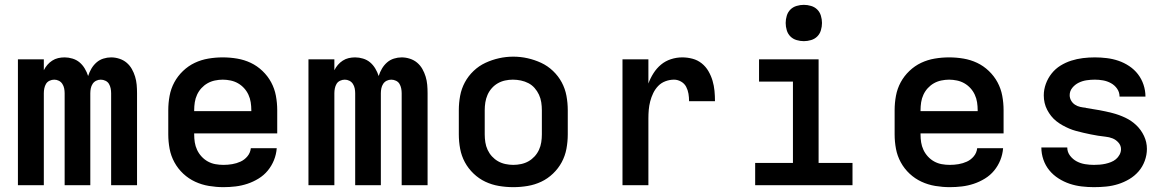

<svg xmlns="http://www.w3.org/2000/svg" viewBox="-20 -765 4840 793"><path d="M54 0V-520H161V-475Q167 -487 175.5 -497Q184 -507 195.5 -514.5Q207 -522 220 -525Q233 -528 247 -528Q263 -528 279.5 -523Q296 -518 308.5 -507.5Q321 -497 330 -482Q339 -467 344 -451Q349 -467 357.5 -481.5Q366 -496 378.5 -507Q391 -518 407 -523Q423 -528 439 -528Q456 -528 473 -522.5Q490 -517 503 -506Q516 -495 524.5 -480Q533 -465 538 -448.5Q543 -432 544.5 -415Q546 -398 546 -380V0H439V-380Q439 -390 437 -400Q435 -410 430 -418.5Q425 -427 415.5 -431.5Q406 -436 396 -436Q386 -436 377 -431.5Q368 -427 362.5 -418.5Q357 -410 355 -400Q353 -390 353 -380V0H247V-380Q247 -390 245 -400Q243 -410 237.5 -418.5Q232 -427 223 -431.5Q214 -436 204 -436Q194 -436 184.5 -431.5Q175 -427 170 -418.5Q165 -410 163 -400Q161 -390 161 -380V0Z M903 8Q873 8 843 3Q813 -2 786 -14.5Q759 -27 737 -47.5Q715 -68 700.5 -94.5Q686 -121 680.5 -150.5Q675 -180 675 -210V-310Q675 -340 680.5 -369.5Q686 -399 700 -425Q714 -451 736 -472Q758 -493 784.5 -505.5Q811 -518 840.5 -523Q870 -528 900 -528Q930 -528 959.5 -523Q989 -518 1015.5 -505.5Q1042 -493 1064 -472Q1086 -451 1100 -425Q1114 -399 1119.5 -369.5Q1125 -340 1125 -310V-214H782V-210Q782 -193 784.5 -177Q787 -161 794 -146Q801 -131 812.5 -118.5Q824 -106 838.5 -98Q853 -90 869.5 -87Q886 -84 903 -84Q921 -84 939 -87Q957 -90 973.5 -97.5Q990 -105 1002 -119.5Q1014 -134 1016 -153H1123Q1121 -127 1111.5 -103.5Q1102 -80 1086 -60.5Q1070 -41 1048 -27.5Q1026 -14 1002 -6Q978 2 953 5Q928 8 903 8ZM1018 -306V-310Q1018 -326 1015.5 -342.5Q1013 -359 1006 -374Q999 -389 988 -401Q977 -413 963 -421Q949 -429 932.5 -432.5Q916 -436 900 -436Q884 -436 867.5 -432.5Q851 -429 837 -421Q823 -413 812 -401Q801 -389 794 -374Q787 -359 784.5 -342.5Q782 -326 782 -310V-306Z M1254 0V-520H1361V-475Q1367 -487 1375.5 -497Q1384 -507 1395.5 -514.5Q1407 -522 1420 -525Q1433 -528 1447 -528Q1463 -528 1479.5 -523Q1496 -518 1508.5 -507.5Q1521 -497 1530 -482Q1539 -467 1544 -451Q1549 -467 1557.5 -481.5Q1566 -496 1578.5 -507Q1591 -518 1607 -523Q1623 -528 1639 -528Q1656 -528 1673 -522.5Q1690 -517 1703 -506Q1716 -495 1724.5 -480Q1733 -465 1738 -448.5Q1743 -432 1744.5 -415Q1746 -398 1746 -380V0H1639V-380Q1639 -390 1637 -400Q1635 -410 1630 -418.5Q1625 -427 1615.5 -431.5Q1606 -436 1596 -436Q1586 -436 1577 -431.5Q1568 -427 1562.5 -418.5Q1557 -410 1555 -400Q1553 -390 1553 -380V0H1447V-380Q1447 -390 1445 -400Q1443 -410 1437.5 -418.5Q1432 -427 1423 -431.5Q1414 -436 1404 -436Q1394 -436 1384.5 -431.5Q1375 -427 1370 -418.5Q1365 -410 1363 -400Q1361 -390 1361 -380V0Z M2100 8Q2070 8 2040.5 3Q2011 -2 1984.5 -14.5Q1958 -27 1936 -48Q1914 -69 1900 -95Q1886 -121 1880.5 -150.5Q1875 -180 1875 -210V-310Q1875 -340 1880.5 -369.5Q1886 -399 1900 -425Q1914 -451 1936 -472Q1958 -493 1985 -505.5Q2012 -518 2041 -524.5Q2070 -531 2100 -531Q2130 -531 2159 -524.5Q2188 -518 2215 -505.5Q2242 -493 2264 -472Q2286 -451 2300 -425Q2314 -399 2319.5 -369.5Q2325 -340 2325 -310V-210Q2325 -180 2319.5 -150.5Q2314 -121 2300 -95Q2286 -69 2264 -48Q2242 -27 2215.5 -14.5Q2189 -2 2159.5 3Q2130 8 2100 8ZM2100 -84Q2116 -84 2132.5 -87.5Q2149 -91 2163 -99Q2177 -107 2188 -119Q2199 -131 2206 -146Q2213 -161 2215.5 -177.5Q2218 -194 2218 -210V-310Q2218 -326 2215.5 -342.5Q2213 -359 2206 -374Q2199 -389 2188 -401.5Q2177 -414 2162.5 -421.5Q2148 -429 2131.5 -432.5Q2115 -436 2098 -436Q2082 -436 2066 -432.5Q2050 -429 2036 -421Q2022 -413 2011 -400.5Q2000 -388 1993.5 -373Q1987 -358 1984.5 -342Q1982 -326 1982 -310V-210Q1982 -194 1984.5 -177.5Q1987 -161 1994 -146Q2001 -131 2012 -119Q2023 -107 2037 -99Q2051 -91 2067.5 -87.5Q2084 -84 2100 -84Z M2551 0V-520H2658V-420Q2666 -442 2679 -462.5Q2692 -483 2710 -498Q2728 -513 2751 -520.5Q2774 -528 2798 -528Q2819 -528 2840 -522.5Q2861 -517 2878 -503.5Q2895 -490 2906 -471Q2917 -452 2923 -431.5Q2929 -411 2931 -390Q2933 -369 2933 -347H2826Q2826 -363 2823.5 -378Q2821 -393 2814 -406.5Q2807 -420 2793 -428Q2779 -436 2764 -436Q2746 -436 2728.5 -429.5Q2711 -423 2698.5 -410Q2686 -397 2678 -380.5Q2670 -364 2665.5 -346.5Q2661 -329 2659.5 -311.5Q2658 -294 2658 -276V0Z M3099 0V-92H3255V-428H3115V-520H3361V-92H3501V0ZM3300 -595Q3285 -595 3270 -599.5Q3255 -604 3244.5 -614.5Q3234 -625 3229.5 -640Q3225 -655 3225 -670Q3225 -685 3229.5 -700Q3234 -715 3244.5 -725.5Q3255 -736 3270 -740.5Q3285 -745 3300 -745Q3315 -745 3330 -740.5Q3345 -736 3355.5 -725.5Q3366 -715 3370.5 -700Q3375 -685 3375 -670Q3375 -655 3370.5 -640Q3366 -625 3355.5 -614.5Q3345 -604 3330 -599.5Q3315 -595 3300 -595Z M3903 8Q3873 8 3843 3Q3813 -2 3786 -14.5Q3759 -27 3737 -47.5Q3715 -68 3700.5 -94.5Q3686 -121 3680.5 -150.5Q3675 -180 3675 -210V-310Q3675 -340 3680.5 -369.5Q3686 -399 3700 -425Q3714 -451 3736 -472Q3758 -493 3784.5 -505.5Q3811 -518 3840.5 -523Q3870 -528 3900 -528Q3930 -528 3959.5 -523Q3989 -518 4015.5 -505.5Q4042 -493 4064 -472Q4086 -451 4100 -425Q4114 -399 4119.5 -369.5Q4125 -340 4125 -310V-214H3782V-210Q3782 -193 3784.5 -177Q3787 -161 3794 -146Q3801 -131 3812.5 -118.5Q3824 -106 3838.5 -98Q3853 -90 3869.5 -87Q3886 -84 3903 -84Q3921 -84 3939 -87Q3957 -90 3973.5 -97.5Q3990 -105 4002 -119.5Q4014 -134 4016 -153H4123Q4121 -127 4111.5 -103.5Q4102 -80 4086 -60.5Q4070 -41 4048 -27.5Q4026 -14 4002 -6Q3978 2 3953 5Q3928 8 3903 8ZM4018 -306V-310Q4018 -326 4015.5 -342.5Q4013 -359 4006 -374Q3999 -389 3988 -401Q3977 -413 3963 -421Q3949 -429 3932.5 -432.5Q3916 -436 3900 -436Q3884 -436 3867.5 -432.5Q3851 -429 3837 -421Q3823 -413 3812 -401Q3801 -389 3794 -374Q3787 -359 3784.5 -342.5Q3782 -326 3782 -310V-306Z M4498 8Q4473 8 4447.5 5Q4422 2 4398 -6Q4374 -14 4352 -28Q4330 -42 4314 -61.5Q4298 -81 4289.5 -105.5Q4281 -130 4281 -156H4388Q4388 -137 4399.5 -122Q4411 -107 4427 -98.5Q4443 -90 4461.5 -87Q4480 -84 4498 -84Q4510 -84 4522 -85Q4534 -86 4545.5 -88.5Q4557 -91 4568.5 -95.5Q4580 -100 4589 -107.5Q4598 -115 4604 -126Q4610 -137 4610 -149Q4610 -164 4599.5 -176Q4589 -188 4575 -193.5Q4561 -199 4545.5 -200.5Q4530 -202 4515 -204.5Q4500 -207 4485 -210Q4470 -213 4455 -216.5Q4440 -220 4425 -224Q4410 -228 4396 -234Q4382 -240 4368.5 -247.5Q4355 -255 4343 -264.5Q4331 -274 4321.5 -286Q4312 -298 4305 -311.5Q4298 -325 4294.5 -340Q4291 -355 4291 -371Q4291 -395 4299.5 -418.5Q4308 -442 4323.5 -461.5Q4339 -481 4360 -494Q4381 -507 4404.5 -514.5Q4428 -522 4452.5 -525Q4477 -528 4502 -528Q4526 -528 4551 -525Q4576 -522 4599.5 -514Q4623 -506 4644 -492Q4665 -478 4680 -458.5Q4695 -439 4703 -415Q4711 -391 4711 -366H4604Q4604 -384 4594 -398.5Q4584 -413 4568.5 -421.5Q4553 -430 4536 -433Q4519 -436 4502 -436Q4485 -436 4468 -433.5Q4451 -431 4435.5 -423.5Q4420 -416 4409 -402.5Q4398 -389 4398 -372Q4398 -360 4404 -349.5Q4410 -339 4420 -332.5Q4430 -326 4441.5 -323.5Q4453 -321 4464 -320L4466 -319Q4493 -315 4520.5 -310Q4548 -305 4575 -298Q4602 -291 4627.5 -279Q4653 -267 4673 -248Q4693 -229 4705 -203.5Q4717 -178 4717 -150Q4717 -125 4708 -100.5Q4699 -76 4682.5 -57Q4666 -38 4644 -25Q4622 -12 4598 -4.5Q4574 3 4549 5.5Q4524 8 4498 8Z"/></svg>

Font: Zed Mono Semibold Extended
Style: Regular
Weight: 600
Width: 7
Monospace: yes
Designer: Belleve Invis
Foundry: Belleve Invis
Version: Version 1.0.0; ttfautohint (v1.8.4)